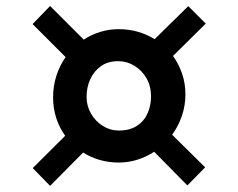

<svg xmlns="http://www.w3.org/2000/svg" viewBox="-20 -698 797 642"><path d="M198 -244Q178.5 -271 168 -303.5Q157.5 -336 157.5 -372.5Q157.5 -410 168.5 -444.5Q179.5 -479 199.5 -507L89 -617.5L147.5 -678L260 -565.5Q285 -582 314.8 -591.2Q344.5 -600.5 377 -600.5Q410 -600.5 440.2 -592Q470.5 -583.5 497 -567L609.5 -677.5L668 -619L558.5 -511Q578 -483.5 589 -451.2Q600 -419 600 -382.5Q600 -345 588.2 -310.5Q576.5 -276 555.5 -247.5L666 -138.5L606.5 -78L495.5 -190.5Q469.5 -173.5 439.5 -164Q409.5 -154.5 377 -154.5Q344 -154.5 314 -163Q284 -171.5 258 -188L147.5 -76.5L89.5 -136ZM377.5 -261.5Q413.5 -261.5 437.5 -277Q461.5 -292.5 473.2 -318.5Q485 -344.5 485 -375.5Q485 -410 469.8 -436.5Q454.5 -463 429.2 -478.2Q404 -493.5 375.5 -493.5Q341 -493.5 317.5 -476.8Q294 -460 281.8 -433Q269.5 -406 269.5 -374.5Q269.5 -343.5 284.5 -317.8Q299.5 -292 324 -276.8Q348.5 -261.5 377.5 -261.5Z"/></svg>

Font: Merriweather 28pt ExtraBold
Style: Regular
Weight: 800
Version: Version 2.100